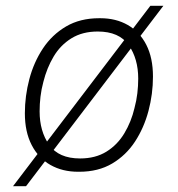

<svg xmlns="http://www.w3.org/2000/svg" viewBox="-20 -584 615 664"><path d="M250 10Q196 10 154.5 -13.5Q113 -37 89.5 -82.5Q66 -128 66 -192Q66 -252 81.5 -310.5Q97 -369 128.5 -416.5Q160 -464 208.5 -492.5Q257 -521 323 -521H327Q381 -521 422 -497.5Q463 -474 486 -429Q509 -384 509 -319Q509 -259 493.5 -200.5Q478 -142 447 -94.5Q416 -47 368 -18.5Q320 10 254 10ZM257 -36Q310 -36 348 -59.5Q386 -83 410 -123Q434 -163 445 -210Q452 -236 455 -261.5Q458 -287 458 -312Q458 -381 425 -428Q392 -475 318 -475Q265 -475 227 -451.5Q189 -428 165.5 -388.5Q142 -349 130 -301Q123 -275 120 -249.5Q117 -224 117 -199Q117 -130 150 -83Q183 -36 257 -36ZM25 60 500 -564H545L70 60Z"/></svg>

Font: Chivo Medium Thin
Style: Italic
Weight: 250
Italic angle: -8.05°
Version: Version 2.002